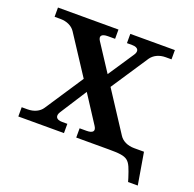

<svg xmlns="http://www.w3.org/2000/svg" viewBox="-111 -620 845 838"><g transform="rotate(20 311.0 -200.5)"><path d="M20 -463H47C77 -463 102 -451 115 -431L232 -252L115 -75C102 -55 77 -43 47 -43H20V0H232V-43H208C178 -43 172 -60 185 -80L264 -203L347 -75C360 -55 351 -43 321 -43H289V0H440C534 0 537 9 563 88L568 105H613L588 -43H569H542C512 -43 487 -55 474 -75L354 -259L468 -431C482 -451 506 -463 536 -463H563V-506H356V-463H380C410 -463 416 -446 403 -427L323 -307L242 -431C229 -451 238 -463 268 -463H301V-506H20Z"/></g></svg>

Font: LT Superior Serif Semibold
Style: Regular
Weight: 600
Designer: Daniel Lyons
Foundry: LyonsType
Version: Version 2.120;FEAKit 1.0